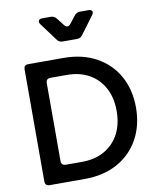

<svg xmlns="http://www.w3.org/2000/svg" viewBox="-105 -1084 950 1164"><g transform="rotate(-10 370.5 -502.0)"><path d="M105 0Q77 0 77 -28V-717Q77 -745 105 -745H321Q437 -745 522.5 -698Q608 -651 655 -567.5Q702 -484 702 -373Q702 -263 655 -178.5Q608 -94 522.5 -47Q437 0 321 0ZM195 -133Q195 -105 223 -105H323Q402 -105 460.5 -138Q519 -171 551 -231Q583 -291 583 -373Q583 -455 550.5 -515Q518 -575 460 -607.5Q402 -640 323 -640H223Q195 -640 195 -612ZM334 -844Q312 -844 300 -861L219 -970Q209 -984 214 -994Q219 -1004 237 -1004H289Q310 -1004 323 -987L359 -941Q367 -929 378 -929Q389 -929 398 -941L434 -987Q447 -1004 468 -1004H520Q537 -1004 542.5 -994Q548 -984 537 -970L456 -861Q444 -844 422 -844Z"/></g></svg>

Font: Pitagon Sans Text SemiBold
Style: Regular
Weight: 600
Designer: Travis Tran
Foundry: Pitagon
Version: Version 1.001; ttfautohint (v1.8.4.7-5d5b);gftools[0.9.26]